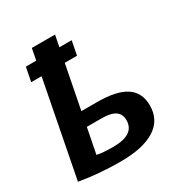

<svg xmlns="http://www.w3.org/2000/svg" viewBox="-171 -852 936 987"><g transform="rotate(-30 297.0 -358.0)"><path d="M535.2 -165.5Q535.2 -79.6 465.1 -34.9Q395 9.8 260.7 9.8Q134.8 9.8 18.6 -10.3L127.9 -573.7H66.4L82.5 -656.7H144L157.2 -724.6H294.9L281.7 -656.7H354.5L338.4 -573.7H265.6L215.3 -315.9H308.6Q424.3 -315.9 479.7 -278.8Q535.2 -241.7 535.2 -165.5ZM169.9 -82.5Q200.7 -74.7 266.1 -74.7Q393.1 -74.7 393.1 -160.6Q393.1 -195.8 367.7 -213.9Q342.3 -231.9 285.2 -231.9H199.2Z"/></g></svg>

Font: Arimo
Style: Bold Italic
Weight: 700
Italic angle: -12°
Designer: Steve Matteson
Foundry: Monotype Imaging Inc.
Version: Version 1.33